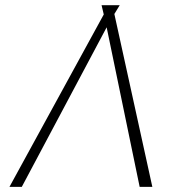

<svg xmlns="http://www.w3.org/2000/svg" viewBox="-20 -732 721 752"><path d="M527 0 397.7 -625 65.3 0H17L386.4 -675.4L377.8 -711.6H448.9L427.9 -677.2L576.7 0Z"/></svg>

Font: Inter UI Thin
Style: Italic
Weight: 100
Italic angle: -9.39999°
Designer: Rasmus Andersson
Foundry: rsms
Version: 3.2;8d6f07862